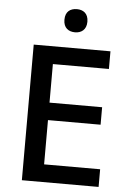

<svg xmlns="http://www.w3.org/2000/svg" viewBox="-61 -963 676 1007"><g transform="rotate(5 277.5 -459.5)"><path d="M303 -919C269 -919 242 -902 242 -858C242 -815 269 -797 303 -797C335 -797 363 -815 363 -858C363 -902 335 -919 303 -919ZM497 0V-93H202V-326H479V-418H202V-621H497V-714H93V0Z"/></g></svg>

Font: Noto Sans Cherokee Medium
Style: Regular
Weight: 500
Designer: Monotype Design Team
Foundry: Monotype Imaging Inc.
Version: Version 2.001